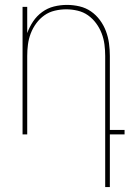

<svg xmlns="http://www.w3.org/2000/svg" viewBox="-20 -548 540 783"><path d="M409 215V-320Q409 -343 406 -366.5Q403 -390 394.5 -412Q386 -434 372 -453Q358 -472 339 -485.5Q320 -499 296.5 -504.5Q273 -510 250 -510Q227 -510 203.5 -504.5Q180 -499 161 -485.5Q142 -472 128 -453Q114 -434 105.5 -412Q97 -390 94 -366.5Q91 -343 91 -320V0H72V-520H91V-413Q100 -438 115 -460.5Q130 -483 152 -499Q174 -515 200 -521.5Q226 -528 253 -528Q279 -528 304.5 -522Q330 -516 351 -501.5Q372 -487 387.5 -466Q403 -445 412 -421Q421 -397 424.5 -371.5Q428 -346 428 -320V-18H488V0H428V215Z"/></svg>

Font: Iosevka Term Curly Thin
Style: Regular
Weight: 100
Designer: Belleve Invis
Foundry: Belleve Invis
Version: Version 32.3.0